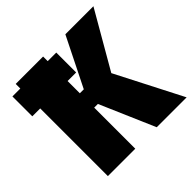

<svg xmlns="http://www.w3.org/2000/svg" viewBox="-176 -865 1031 1031"><g transform="rotate(-45 339.0 -350.0)"><path d="M20 -514H80V0H288V-312H316L451 0H678L484 -378L670 -700H457L318 -421H288V-514H353V-665H288V-700H80V-665H20Z"/></g></svg>

Font: Fixel Text Black
Style: Regular
Weight: 900
Width: 4
Designer: AlfaBravo + MacPaw
Foundry: Kyrylo Tkachov, Marchela Mozhyna, Serhii Makarenko, Maria Weinstein, Zakhar Kryvoshyya
Version: Version 1.211